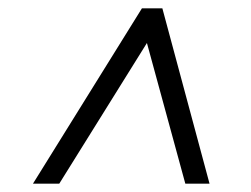

<svg xmlns="http://www.w3.org/2000/svg" viewBox="-20 -690 601 460"><path d="M59 -250 320 -670H369L482 -250H424L332 -587L122 -250Z"/></svg>

Font: Spectral SC
Style: Bold Italic
Weight: 700
Italic angle: -10°
Designer: Jean-Baptiste Levee
Foundry: Production Type
Version: Version 2.001